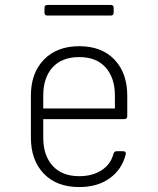

<svg xmlns="http://www.w3.org/2000/svg" viewBox="-20 -747 640 777"><path d="M301 10Q209 10 157 -44.5Q105 -99 105 -190V-360Q105 -451 157.5 -505.5Q210 -560 301 -560Q392 -560 443.5 -505.5Q495 -451 495 -360V-277Q495 -265 483 -265H155V-190Q155 -118 193 -76Q231 -34 301 -34Q354 -34 391 -58Q428 -82 439 -124Q442 -135 452 -135H478Q491 -135 489 -123Q474 -62 424.5 -26Q375 10 301 10ZM155 -308H445V-360Q445 -432 407.5 -474Q370 -516 301 -516Q231 -516 193 -474.5Q155 -433 155 -360ZM172 -684Q160 -684 160 -696V-715Q160 -727 172 -727H428Q440 -727 440 -715V-696Q440 -684 428 -684Z"/></svg>

Font: Pitagon Sans Mono Thin
Style: Regular
Weight: 100
Monospace: yes
Designer: Travis Tran
Foundry: Pitagon
Version: Version 1.001; ttfautohint (v1.8.4.7-5d5b);gftools[0.9.26]